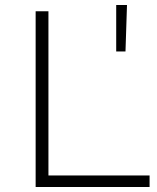

<svg xmlns="http://www.w3.org/2000/svg" viewBox="-20 -745 625 765"><path d="M480 -540C480 -540 443 -540 443 -540C443 -540 443 -725 443 -725C443 -725 486 -725 486 -725C486 -725 480 -540 480 -540ZM576 0C576 0 122 0 122 0C122 0 122 -700 122 -700C122 -700 173 -700 173 -700C173 -700 173 -46 173 -46C173 -46 576 -46 576 -46C576 -46 576 0 576 0Z"/></svg>

Font: TamingNoise
Style: Regular
Weight: 500
Designer: Julieta Ulanovsky
Foundry: Julieta Ulanovsky
Version: ""